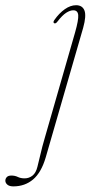

<svg xmlns="http://www.w3.org/2000/svg" viewBox="-164 -452 352 718"><path d="M147 -348 7 136.5Q-9.5 193 -40.2 219Q-71 245 -114 245Q-129 245 -136.5 238.5Q-144 232 -144 223.5Q-144 216.5 -138.8 210.5Q-133.5 204.5 -121.5 204.5Q-108 204.5 -97.2 209.8Q-86.5 215 -72 215Q-55.5 215 -42.5 204.8Q-29.5 194.5 -24 171.5Q-19.5 155 -13 126.2Q-6.5 97.5 3.5 63.5L117 -331.5Q130 -377.5 128.5 -395.5Q127 -413.5 110 -413.5Q98 -413.5 83.5 -404.2Q69 -395 50.5 -371Q44 -362 38 -365.5Q33.5 -369 39.5 -377.5Q57 -402.5 78.2 -417.5Q99.5 -432.5 120.5 -432.5Q144 -432.5 151.8 -412.8Q159.5 -393 147 -348Z"/></svg>

Font: Fraunces 144pt Soft Thin
Style: Italic
Weight: 100
Italic angle: -16°
Version: Version 1.000;[0bf87f6ff]